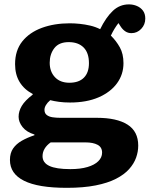

<svg xmlns="http://www.w3.org/2000/svg" viewBox="-20 -646 700 898"><path d="M292.5 232.5Q225.5 232.5 175.5 224.3Q125.5 216 92.5 199.5Q59.5 183 43 158.7Q26.5 134.5 26.5 102Q26.5 70 41.2 48.5Q56 27 82 12.2Q108 -2.5 141 -13.5V-17Q104.5 -28 85.7 -51.5Q67 -75 67 -100Q67 -125.5 81.7 -150.5Q96.5 -175.5 133 -203.5V-206.5Q93 -227.5 71.7 -262.5Q50.5 -297.5 50.5 -346Q50.5 -410 84.2 -452.3Q118 -494.5 176 -515.8Q234 -537 306.5 -537Q328.5 -537 352.8 -534.5Q377 -532 401.8 -526.3Q426.5 -520.5 448.5 -509.5Q475 -564 507.3 -594.8Q539.5 -625.5 583 -625.5Q603 -625.5 620.5 -618Q638 -610.5 648.8 -596Q659.5 -581.5 659.5 -559Q659.5 -531 640.5 -511Q621.5 -491 595 -491Q579 -491 567 -498.8Q555 -506.5 546 -519.5L534 -538Q524.5 -526 515.5 -511.3Q506.5 -496.5 498.5 -479.5Q523.5 -455 540.5 -424.5Q557.5 -394 557.5 -350.5Q557.5 -298 527.3 -256.5Q497 -215 441 -190.7Q385 -166.5 307.5 -166.5Q279.5 -166.5 255.8 -169.7Q232 -173 215 -177.5Q201.5 -166 194.8 -154.5Q188 -143 188 -132.5Q188 -116.5 198.5 -108.3Q209 -100 226 -97.5Q243 -95 261.5 -95H433Q526 -95 576.3 -63.3Q626.5 -31.5 626.5 35Q626.5 63.5 616.5 91.5Q606.5 119.5 583.8 145Q561 170.5 522.5 190.2Q484 210 427.3 221.2Q370.5 232.5 292.5 232.5ZM309 145Q356 145 389 135.2Q422 125.5 439.7 108Q457.5 90.5 457.5 68Q457.5 42.5 436.5 31.3Q415.5 20 379.5 20H217Q198.5 33 188.8 49.3Q179 65.5 179 84.5Q179 115 210.8 130Q242.5 145 309 145ZM304.5 -259Q349 -259 372.5 -282.8Q396 -306.5 396 -350.5Q396 -399 371 -424Q346 -449 301.5 -449Q256 -449 234.3 -421Q212.5 -393 212.5 -352.5Q212.5 -311 237 -285Q261.5 -259 304.5 -259Z"/></svg>

Font: Literata Variable Black
Style: Regular
Weight: 900
Designer: Latin by Veronika Burian and Jose Scaglione. Greek by Irene Vlachou. Cyrillic by Vera Evstafieva.
Foundry: TypeTogether
Version: Version 3.021